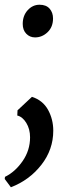

<svg xmlns="http://www.w3.org/2000/svg" viewBox="-28 -543 310 811"><path d="M107 -134Q153 -119 175 -79Q197 -39 197 9Q197 89 146.5 153.5Q96 218 18 248L-8 213L-7 204Q36 183 67.5 137.5Q99 92 99 37Q99 2 83 -24Q67 -50 45 -55L46 -77ZM139 -523Q167 -523 181.5 -506.5Q196 -490 196 -465Q196 -429 173 -407Q150 -385 120 -385Q98 -385 83 -400.5Q68 -416 68 -442Q68 -477 89 -500Q110 -523 139 -523Z"/></svg>

Font: Koeln Type Serif
Style: Italic
Weight: 400
Italic angle: -8°
Designer: Eben Sorkin
Foundry: Eben Sorkin
Version: Version 2.002